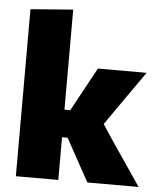

<svg xmlns="http://www.w3.org/2000/svg" viewBox="-53 -794 698 840"><g transform="rotate(5 296.0 -374.0)"><path d="M48 0V-733.5L234.5 -748V-308.5H260L297 -376.5Q314 -407.5 330.8 -438.5Q347.5 -469.5 364.5 -500.5H578.5Q546 -454.5 514.5 -409.2Q483 -364 451 -318.5L411 -261L460.5 -186Q492 -139.5 524 -92.8Q556 -46 587 0H362Q346 -29 330.2 -57.8Q314.5 -86.5 299 -114.5L259 -187.5H234.5V0Z"/></g></svg>

Font: Commissioner ExtraBold
Style: Regular
Weight: 800
Designer: Kostas Bartsokas
Foundry: Kostas Bartsokas
Version: Version 1.000; ttfautohint (v1.8.3)